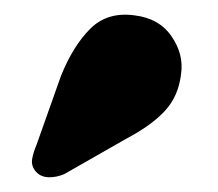

<svg xmlns="http://www.w3.org/2000/svg" viewBox="-20 -752 299 263"><path d="M63.5 -648Q80 -689 103.5 -712.5Q127 -736 164 -731Q198 -727 215 -702.2Q232 -677.5 228 -650.5Q224.5 -620.5 206.2 -600.5Q188 -580.5 153 -562L68 -513.5Q57.5 -509 46.8 -509.2Q36 -509.5 29.5 -516.5Q22.5 -524.5 24 -533.8Q25.5 -543 30 -553.5Z"/></svg>

Font: Fraunces 72pt S050 Black
Style: Regular
Weight: 900
Version: Version 1.000; ttfautohint (v1.8.3)